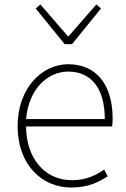

<svg xmlns="http://www.w3.org/2000/svg" viewBox="-20 -828 567 861"><path d="M300 13C378 13 423 -13 463 -37L447 -68C407 -39 362 -20 302 -20C178 -20 97 -122 97 -261H483C485 -275 485 -286 485 -297C485 -453 408 -540 286 -540C169 -540 59 -434 59 -262C59 -90 167 13 300 13ZM97 -294C108 -427 192 -507 286 -507C385 -507 450 -437 450 -294ZM270 -630H303L433 -790L412 -808L288 -666H284L161 -808L140 -790Z"/></svg>

Font: Noto Sans CJK SC Thin
Style: Regular
Weight: 100
Designer: Ryoko NISHIZUKA 西塚涼子 (kana, bopomofo & ideographs); Paul D. Hunt (Latin, Greek & Cyrillic); Sandoll Communications 산돌커뮤니
Foundry: Adobe
Version: Version 2.004;hotconv 1.0.118;makeotfexe 2.5.65603